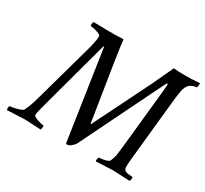

<svg xmlns="http://www.w3.org/2000/svg" viewBox="-132 -839 1108 1036"><g transform="rotate(30 421.5 -321.0)"><path d="M444.3 -160.2 618.2 -510.7 679.7 -642.6Q706.1 -639.6 756.8 -639.6Q773.9 -639.6 795.2 -640.6Q816.4 -641.6 841.8 -643.6Q843.8 -638.7 841.8 -627Q839.8 -615.2 836.9 -615.2Q824.2 -615.2 810.1 -608.4Q795.9 -601.6 789.1 -591.8Q780.3 -580.1 775.9 -563.5Q772 -548.3 766.6 -504.9L728.5 -131.8Q722.7 -81.5 722.7 -54.7Q722.7 -34.2 737.8 -28.8Q746.6 -25.9 759 -24.7Q771.5 -23.4 779.3 -23.4Q781.2 -23.4 781.2 -14.6Q781.2 -2.9 775.4 2.9Q730 0.5 703.4 -0.7Q676.8 -2 668.9 -2Q667.5 -2 641.8 -0.7Q616.2 0.5 566.4 2.9Q564.5 -0.5 564.5 -2Q564.5 -7.8 566.9 -15.6Q569.3 -23.4 571.3 -23.4Q580.1 -23.4 593.5 -25.6Q606.9 -27.8 618.7 -32Q630.4 -36.1 632.8 -41Q642.6 -63.5 646.5 -82.5Q647.5 -87.9 649.4 -106Q651.4 -124 652.3 -128.9L691.4 -509.8Q694.3 -539.1 694.3 -547.9Q694.3 -553.7 688.5 -553.7Q688 -553.7 685.5 -549.8L430.7 -30.3Q425.8 -21.5 412.1 -9.8Q398.4 2 386.7 2Q382.3 2 378.9 0L295.9 -553.7Q295.4 -555.7 293.9 -555.7Q291 -555.7 291 -553.7L176.8 -132.8Q158.2 -65.4 158.2 -51.8Q158.2 -44.9 172.6 -38.3Q187 -31.7 203.4 -27.6Q219.7 -23.4 224.6 -23.4Q226.6 -23.4 226.6 -17.6Q226.6 -6.3 221.7 2.9Q176.3 0.5 150.9 -0.7Q125.5 -2 120.1 -2Q118.7 -2 91.8 -0.7Q64.9 0.5 12.7 2.9Q10.7 1 10.7 -6.8Q10.7 -23.4 17.6 -23.4Q25.4 -23.4 42.5 -27.1Q59.6 -30.8 75 -36.4Q90.3 -42 92.8 -46.9Q109.9 -79.1 125 -133.8L231.4 -515.6Q235.4 -534.7 239.7 -553.5Q244.1 -572.3 244.1 -589.8Q244.1 -597.2 230.5 -603Q216.8 -608.9 200.9 -612.5Q185.1 -616.2 177.7 -616.2Q175.8 -616.2 175.8 -623Q175.8 -639.2 181.6 -642.6Q217.8 -641.6 240.7 -641.1Q263.7 -640.6 273.4 -640.6Q301.3 -640.6 324.5 -641.1Q347.7 -641.6 366.2 -642.6Q370.6 -602.5 389.2 -481.7Q407.7 -360.8 440.4 -159.2Q440.4 -158.2 441.4 -158.2Q444.3 -158.2 444.3 -160.2Z"/></g></svg>

Font: Metal
Style: Regular
Weight: 400
Designer: Danh Hong
Version: Version 8.002; ttfautohint (v1.8.3)